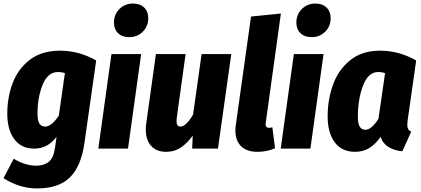

<svg xmlns="http://www.w3.org/2000/svg" viewBox="-23 -836 2370 1080"><path d="M518 -496 452 -32Q433 101 369.5 162.5Q306 224 185 224Q135 224 86 208.5Q37 193 -3 166L54 57Q120 96 181 96Q224 96 251.5 74Q279 52 287 -9L295 -66Q244 0 170 0Q97 0 57.5 -53Q18 -106 18 -197Q18 -288 48 -368Q78 -448 144.5 -499.5Q211 -551 315 -551Q421 -551 518 -496ZM188 -197Q188 -157 199 -140.5Q210 -124 231 -124Q267 -124 308 -186L342 -425Q323 -431 304 -431Q246 -431 217 -360Q188 -289 188 -197Z M697 0H530L604 -532H771ZM618 -709Q618 -755 649 -785.5Q680 -816 725 -816Q765 -816 788 -793.5Q811 -771 811 -734Q811 -688 780 -657.5Q749 -627 704 -627Q664 -627 641 -649.5Q618 -672 618 -709Z M797 -108Q797 -125 800 -144L854 -532H1021L971 -171Q970 -164 970 -154Q970 -124 992 -124Q1023 -124 1063 -191L1111 -532H1278L1203 0H1058L1061 -73Q1030 -30 994 -6Q958 18 912 18Q857 18 827 -15.5Q797 -49 797 -108Z M1472 -147 1471 -138Q1471 -117 1490 -117Q1500 -117 1509 -120L1524 -2Q1479 18 1425 18Q1365 18 1333 -13.5Q1301 -45 1301 -103Q1301 -119 1304 -137L1389 -743L1557 -760Z M1723 0H1556L1630 -532H1797ZM1644 -709Q1644 -755 1675 -785.5Q1706 -816 1751 -816Q1791 -816 1814 -793.5Q1837 -771 1837 -734Q1837 -688 1806 -657.5Q1775 -627 1730 -627Q1690 -627 1667 -649.5Q1644 -672 1644 -709Z M2318 -496 2270 -159Q2268 -139 2268 -132Q2268 -118 2273 -109.5Q2278 -101 2290 -95L2240 15Q2195 11 2162.5 -9Q2130 -29 2118 -66Q2089 -25 2054.5 -3.5Q2020 18 1974 18Q1900 18 1860 -35.5Q1820 -89 1820 -182Q1820 -275 1850 -359Q1880 -443 1946.5 -497Q2013 -551 2116 -551Q2221 -551 2318 -496ZM1990 -180Q1990 -139 2001 -122.5Q2012 -106 2032 -106Q2067 -106 2106 -168L2143 -425Q2123 -431 2105 -431Q2048 -431 2019 -354.5Q1990 -278 1990 -180Z"/></svg>

Font: Fira Sans Condensed ExtraBold
Style: Italic
Weight: 800
Width: 3
Italic angle: -8°
Designer: bBox Type GmbH & Carrois Corporate GbR & Edenspiekermann AG
Foundry: bBox Type GmbH & Carrois Corporate GbR & Edenspiekermann AG
Version: Version 4.301